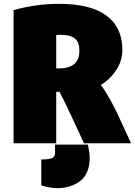

<svg xmlns="http://www.w3.org/2000/svg" viewBox="-20 -734 707 1004"><path d="M620 -473Q620 -416 587.5 -367Q555 -318 507 -290Q528 -263 551.5 -221Q575 -179 590 -148Q605 -117 630.5 -60.5Q656 -4 665 15H419Q344 -148 322 -193Q317 -204 306.5 -224Q296 -244 291 -254H274V15H51V-681Q168 -714 289 -714Q454 -714 537 -652Q620 -590 620 -473ZM295 -552Q280 -552 274 -551V-377Q275 -377 279 -376.5Q283 -376 286 -376Q395 -376 395 -467Q396 -511 373 -531.5Q350 -552 295 -552ZM268 66V22H440Q447 64 448 71Q449 82 449 89Q449 174 400 212Q351 250 277 250Q270 250 250 248Q217 243 196 235V100Q232 100 250 93.5Q268 87 268 66Z"/></svg>

Font: Repo
Style: ExtraBlack
Weight: 1000
Designer: Stefan Peev
Foundry: Context Ltd
Version: Version 001.000